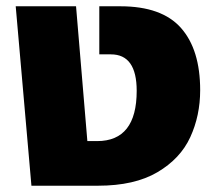

<svg xmlns="http://www.w3.org/2000/svg" viewBox="-20 -591 687 611"><path d="M30 -571H222L258 -142H289Q415 -142 415 -302Q415 -418 333 -418H296V-571H363Q495 -571 556 -502Q617 -433 617 -304Q617 -223 585.5 -154.5Q554 -86 481 -43Q408 0 292 0H80Z"/></svg>

Font: FiraGO Heavy
Style: Regular
Weight: 900
Designer: bBox Type
Foundry: bBox Type GmbH
Version: Version 1.001